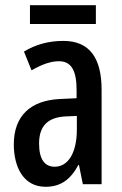

<svg xmlns="http://www.w3.org/2000/svg" viewBox="-20 -707 470 737"><path d="M348 -687H95V-615H348ZM223 -550C167 -550 116 -536 72 -509L101 -437C141 -460 175 -472 206 -472C254 -472 274 -436 274 -361V-330L211 -327C97 -322 33 -262 33 -153C33 -67 69 10 155 10C213 10 251 -18 281 -74H283L298 0H370V-362C370 -483 325 -550 223 -550ZM230 -260 275 -262V-210C275 -121 242 -67 190 -67C152 -67 130 -95 130 -156C130 -222 162 -256 230 -260Z"/></svg>

Font: Noto Sans Armenian ExtraCondensed Medium
Style: Regular
Weight: 500
Width: 2
Designer: Monotype Design Team
Foundry: Monotype Imaging Inc.
Version: Version 2.008